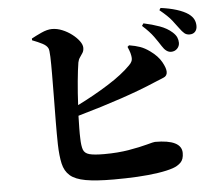

<svg xmlns="http://www.w3.org/2000/svg" viewBox="-56 -878 1113 969"><g transform="rotate(-5 500.0 -393.0)"><path d="M608.9 -632.8 617.2 -640.1Q649.4 -634.8 672.9 -626.5Q696.3 -618.2 721.2 -600.1Q759.8 -572.3 777.3 -540.8Q794.9 -509.3 794.9 -490.2Q794.9 -469.2 775.6 -461.9Q756.3 -454.6 727.1 -441.9Q579.1 -378.4 332 -308.1Q331.1 -274.4 330.6 -244.6Q330.1 -214.8 331.1 -192.9Q332 -155.3 338.9 -136.2Q345.7 -117.2 369.6 -110.6Q393.6 -104 444.8 -104Q514.6 -104 571 -113.8Q627.4 -123.5 663.1 -133.3Q698.7 -143.1 705.1 -143.1Q839.8 -143.1 839.8 -75.2Q839.8 -43 823.7 -27.1Q807.6 -11.2 783.2 -2.9Q753.4 7.3 706.3 14.4Q659.2 21.5 601.3 24.7Q543.5 27.8 481.9 27.8Q392.6 27.8 339.8 18.3Q287.1 8.8 261 -13.9Q234.9 -36.6 226.1 -75.7Q217.3 -114.7 215.8 -173.8Q214.8 -225.6 215.3 -287.6Q215.8 -349.6 216.6 -411.9Q217.3 -474.1 217.5 -527.8Q217.8 -581.5 216.6 -616.9Q215.3 -652.3 210.9 -660.2Q204.1 -674.8 182.6 -685.8Q161.1 -696.8 131.8 -708V-716.8Q150.9 -727.5 181.6 -741.7Q212.4 -755.9 236.8 -755.9Q262.7 -755.9 288.8 -745.1Q314.9 -734.4 336.9 -717.5Q358.9 -700.7 372.6 -682.1Q386.2 -663.6 386.2 -647.9Q386.2 -632.8 379.6 -622.3Q373 -611.8 365.5 -601.3Q357.9 -590.8 355 -576.2Q349.1 -540.5 343.5 -481.7Q337.9 -422.9 335 -361.8Q417 -402.3 491.2 -449Q565.4 -495.6 607.9 -539.1Q618.7 -549.3 622.8 -559.6Q627 -569.8 624 -586.9Q621.6 -601.1 616.5 -614Q611.3 -627 608.9 -632.8ZM690.9 -731.9 699.2 -744.1Q742.7 -734.9 780 -721.4Q817.4 -708 842.8 -685.1Q857.9 -671.4 863.5 -658.2Q869.1 -645 869.1 -630.9Q869.1 -613.8 856.9 -601.3Q844.7 -588.9 826.2 -588.9Q801.3 -588.9 780.8 -622.1Q767.6 -643.1 747.6 -671.1Q727.5 -699.2 690.9 -731.9ZM785.2 -803.2 792 -814Q836.9 -808.1 872.8 -796.9Q908.7 -785.6 931.2 -770Q949.7 -756.3 957.3 -741.2Q964.8 -726.1 964.8 -708Q964.8 -689.9 954.8 -679Q944.8 -668 926.8 -668Q911.1 -668 900.4 -677Q889.6 -686 876 -705.1Q863.8 -721.7 845.5 -745.4Q827.1 -769 785.2 -803.2Z"/></g></svg>

Font: Source Han Serif JP Heavy
Style: Regular
Weight: 900
Designer: Ryoko NISHIZUKA  (kana & ideographs); Frank Grießhammer (Latin, Greek & Cyrillic); Wenlong ZHANG  (bopomofo); Sandoll Co
Foundry: Adobe Systems Incorporated
Version: Version 1.001;PS 1.001;hotconv 16.6.54;makeotf.lib2.5.65590